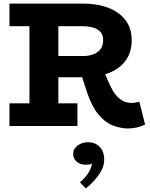

<svg xmlns="http://www.w3.org/2000/svg" viewBox="-20 -706 838 1076"><path d="M251 -273V-392H449Q472 -392 497 -399.5Q522 -407 540 -426.5Q558 -446 558 -481Q558 -512 541 -529Q524 -546 498.5 -552.5Q473 -559 449 -559H33V-686H444Q525 -686 586.5 -662.5Q648 -639 683 -593.5Q718 -548 718 -481Q718 -413 684 -366.5Q650 -320 589 -296.5Q528 -273 448 -273ZM33 0V-127H414V0ZM145 -70V-613H307V-70ZM695 14Q651 13 608.5 -4.5Q566 -22 529.5 -67Q493 -112 466 -194L435 -289L562 -306L592 -238Q614 -188 637 -165Q660 -142 680.5 -135.5Q701 -129 714 -129Q730 -129 740.5 -131.5Q751 -134 761 -136L793 -8Q774 2 748.5 8Q723 14 695 14ZM564 190Q564 231 533.5 274Q503 317 461 350L428 316Q464 285 480 254.5Q496 224 495 210Q488 215 478.5 216Q469 217 459 217Q429 217 409.5 200Q390 183 390 157Q390 128 415 109.5Q440 91 474 91Q512 91 538 116.5Q564 142 564 190Z"/></svg>

Font: BioRhyme ExtraBold
Style: Regular
Weight: 800
Designer: Aoife Mooney
Foundry: Aoife Mooney Type
Version: Version 1.600;gftools[0.9.33]